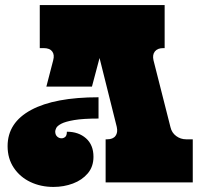

<svg xmlns="http://www.w3.org/2000/svg" viewBox="-20 -720 791 758"><path d="M630 -700V-530H624Q602 -530 591.5 -517Q581 -504 586 -482L653 -218Q658 -196 675.5 -183Q693 -170 715 -170H741V0H397V-170H403Q426 -170 436 -183.5Q446 -197 441 -219L373 -491L343 -378H163L190 -482Q196 -504 186 -517Q176 -530 153 -530H137V-700ZM191 18Q141 18 100 -1.5Q59 -21 34.5 -57.5Q10 -94 10 -143Q10 -236 103 -286Q196 -336 369 -336V-252Q308 -252 273 -246Q238 -240 222 -231.5Q206 -223 202 -214.5Q198 -206 198 -201Q198 -188 205.5 -181Q213 -174 223 -174Q231 -174 237.5 -179.5Q244 -185 244 -200Q290 -200 319.5 -174Q349 -148 349 -101Q349 -62 326.5 -35.5Q304 -9 268 4.5Q232 18 191 18Z"/></svg>

Font: Exile
Style: Regular
Weight: 400
Designer: Bartłomiej Rózga @rozgatype
Version: Version 1.000; ttfautohint (v1.8.4.7-5d5b)